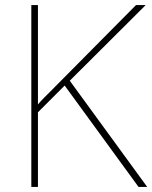

<svg xmlns="http://www.w3.org/2000/svg" viewBox="-20 -734 598 754"><path d="M558 0H524L234 -398L129 -293V0H103V-714H129V-324Q140 -337 153 -350Q166 -363 179 -376L514 -714H552L254 -417Z"/></svg>

Font: Noto Sans Myanmar UI Thin
Style: Regular
Weight: 100
Designer: Monotype Design Team
Foundry: Monotype Imaging Inc.
Version: Version 2.103; ttfautohint (v1.8.4.7-5d5b)